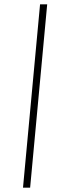

<svg xmlns="http://www.w3.org/2000/svg" viewBox="-20 -747 268 889"><path d="M86.5 122 165.5 -727H198.5L119.5 122Z"/></svg>

Font: Karla ExtraLight
Style: Italic
Weight: 250
Italic angle: -8°
Designer: Jonathan Pinhorn
Version: Version 2.004;gftools[0.9.33]